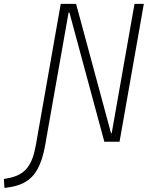

<svg xmlns="http://www.w3.org/2000/svg" viewBox="-145 -713 751 966"><path d="M379.9 0H456.5L578.6 -693.4H531.7L417 -43H413.6L237.8 -693.4H160.6L40.5 -12.2L35.6 16.1C17.6 116.2 -15.1 167 -104.5 183.6L-125.5 187.5L-122.6 232.4L-107.4 230.5C14.2 214.8 59.6 150.4 85 2.9L85.9 -3.9L200.2 -650.4H204.1Z"/></svg>

Font: Cascadia Code PL ExtraLight
Style: Italic
Weight: 200
Italic angle: -10°
Monospace: yes
Designer: Aaron Bell
Foundry: Saja Typeworks
Version: Version 2404.023